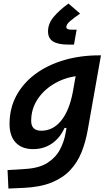

<svg xmlns="http://www.w3.org/2000/svg" viewBox="-20 -837 626 1091"><path d="M27.8 234.4 22.9 129.4 125.5 123Q203.1 118.2 250 88.1Q296.9 58.1 320.8 12.7Q344.7 -32.7 353 -82.5L357.9 -109.9H346.7Q320.3 -52.2 274.4 -21Q228.5 10.3 168 10.3Q104 10.3 69.1 -27.1Q34.2 -64.5 34.2 -132.3Q34.2 -221.2 72.8 -293Q111.3 -364.7 180.4 -416Q249.5 -467.3 342.5 -494.9Q435.5 -522.5 544.4 -522.5H553.7L478.5 -98.1Q466.3 -29.3 442.9 28.8Q419.4 86.9 378.2 130.6Q336.9 174.3 272.9 200.2Q209 226.1 115.7 230.5ZM409.7 -404.3Q337.4 -392.6 280.3 -356.7Q223.1 -320.8 190.2 -267.8Q157.2 -214.8 157.2 -150.4Q157.2 -94.2 214.4 -94.2Q280.3 -94.2 326.7 -150.4Q373 -206.5 393.6 -313ZM369.6 -583.5Q310.5 -583.5 281.7 -601.3Q252.9 -619.1 252.9 -658.7Q252.9 -702.6 284.7 -740.7Q316.4 -778.8 369.1 -816.9L435.1 -759.8Q399.4 -734.9 378.2 -716.8Q356.9 -698.7 356.9 -683.6Q356.9 -668.5 383.8 -668.5H415.5L400.4 -583.5Z"/></svg>

Font: Cascadia Mono NF SemiBold
Style: Italic
Weight: 600
Italic angle: -10°
Monospace: yes
Designer: Aaron Bell
Foundry: Saja Typeworks
Version: Version 2404.023; ttfautohint (v1.8.4)